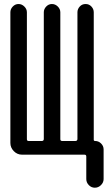

<svg xmlns="http://www.w3.org/2000/svg" viewBox="-20 -750 540 931"><path d="M86.9 0Q63.5 0 46.9 -17.1Q30.3 -34.2 30.3 -56.6V-690.4Q30.3 -706.1 42 -718.3Q53.7 -730.5 69.8 -730.5Q85.9 -730.5 98.1 -718.3Q110.4 -706.1 110.4 -690.4V-75.2Q110.4 -66.4 118.2 -66.4H183.6Q191.4 -66.4 192.4 -75.2V-690.4Q192.4 -706.1 204.1 -718.3Q215.8 -730.5 231.9 -730.5Q248 -730.5 260.3 -718.3Q272.5 -706.1 272.5 -690.4V-75.2Q272.5 -66.4 281.2 -66.4H345.7Q354.5 -66.4 355.5 -75.2V-690.4Q355.5 -706.1 366.7 -718.3Q377.9 -730.5 395 -730.5Q412.1 -730.5 423.3 -718.3Q434.6 -706.1 434.6 -690.4V-72.3Q434.6 -66.4 441.4 -66.4Q458 -66.4 470.2 -54.2Q482.4 -42 482.4 -25.4V118.2Q482.4 134.8 469.7 147.5Q457 160.2 439.9 160.2Q422.9 160.2 410.6 147.5Q398.4 134.8 398.4 118.2V8.8Q398.4 0 389.6 0Z"/></svg>

Font: Rounded Mgen+ 1mn regular
Style: Regular
Weight: 400
Designer: [Source Han Sans]
Ryoko NISHIZUKA  (kana & ideographs); Paul D. Hunt (Latin, Greek & Cyrillic); Wenlong ZHANG  (bopomofo
Version: Version 1.059.20150602